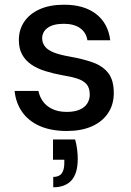

<svg xmlns="http://www.w3.org/2000/svg" viewBox="-20 -544 554 815"><path d="M264 12Q196 12 148 -9.5Q100 -31 73.5 -69.5Q47 -108 42 -158H143Q148 -134 162 -114Q176 -94 201.5 -81.5Q227 -69 264 -69Q296 -69 318 -78.5Q340 -88 350.5 -105Q361 -122 361 -142Q361 -171 347.5 -186.5Q334 -202 307.5 -210.5Q281 -219 243 -225Q205 -232 171.5 -242.5Q138 -253 113 -270Q88 -287 74 -312.5Q60 -338 60 -374Q60 -418 83 -452Q106 -486 149 -505Q192 -524 252 -524Q337 -524 388 -484.5Q439 -445 448 -373H351Q346 -406 320 -424.5Q294 -443 251 -443Q206 -443 182.5 -426Q159 -409 159 -381Q159 -362 171 -346.5Q183 -331 209 -321Q235 -311 275 -304Q332 -294 374 -279Q416 -264 439.5 -234Q463 -204 463 -149Q463 -100 438.5 -63.5Q414 -27 369.5 -7.5Q325 12 264 12ZM206 251V207Q231 207 242 192Q253 177 253 148V134H205V48H299Q305 70 307.5 91Q310 112 310 130Q310 192 283.5 221.5Q257 251 206 251Z"/></svg>

Font: DM Sans 12pt Medium
Style: Regular
Weight: 500
Version: Version 4.004;gftools[0.9.30]